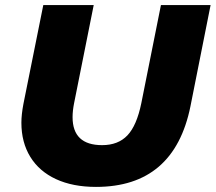

<svg xmlns="http://www.w3.org/2000/svg" viewBox="-20 -720 847 754"><path d="M64 -238Q64 -270 72 -312L150 -700H348L271 -315Q265 -285 265 -260Q265 -150 381 -150Q444 -150 480.5 -188.5Q517 -227 535 -315L612 -700H807L728 -303Q664 14 357 14Q266 14 200 -16.5Q134 -47 99 -104Q64 -161 64 -238Z"/></svg>

Font: Idrija
Style: Italic
Weight: 800
Italic angle: -11.3°
Designer: Julieta Ulanovsky
Foundry: Julieta Ulanovsky
Version: Version 7.200